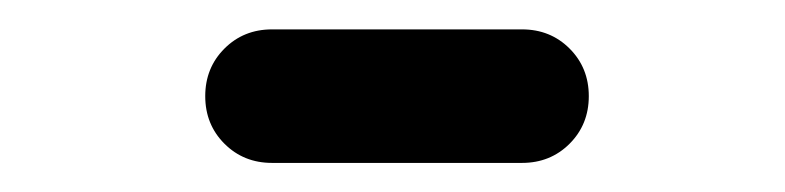

<svg xmlns="http://www.w3.org/2000/svg" viewBox="-20 -570 540 132"><path d="M167 -458Q147.5 -458 134.3 -471.2Q121.1 -484.4 121.1 -503.9Q121.1 -523.4 134.3 -536.6Q147.5 -549.8 167 -549.8H338.9Q358.4 -549.8 371.6 -536.6Q384.8 -523.4 384.8 -503.9Q384.8 -484.4 371.6 -471.2Q358.4 -458 338.9 -458Z"/></svg>

Font: Rounded Mgen+ 1mn medium
Style: Regular
Weight: 500
Designer: [Source Han Sans]
Ryoko NISHIZUKA  (kana & ideographs); Paul D. Hunt (Latin, Greek & Cyrillic); Wenlong ZHANG  (bopomofo
Version: Version 1.059.20150602